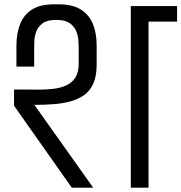

<svg xmlns="http://www.w3.org/2000/svg" viewBox="-20 -868 839 888"><path d="M799 -840V-768H667V0H585V-840ZM427 -569Q427 -516 411.5 -481.5Q396 -447 368 -427.5Q340 -408 303.5 -398.5Q267 -389 225 -386Q183 -383 139 -383L411 0H312L45 -379Q45 -395 45 -405.5Q45 -416 45 -427Q45 -438 45 -454H89Q122 -454 157 -453.5Q192 -453 225.5 -457Q259 -461 285.5 -472.5Q312 -484 328 -508.5Q344 -533 344 -574V-645Q344 -660 342.5 -682Q341 -704 331.5 -726Q322 -748 300.5 -762Q279 -776 240 -776Q199 -776 177.5 -760.5Q156 -745 147.5 -721.5Q139 -698 138.5 -673.5Q138 -649 138 -632V-560H56V-620V-656Q56 -715 73.5 -758Q91 -801 129 -824.5Q167 -848 229 -848H252Q315 -848 353 -824.5Q391 -801 409 -758.5Q427 -716 427 -659Q427 -637 427 -628.5Q427 -620 427 -608.5Q427 -597 427 -569Z"/></svg>

Font: Matangi Medium
Style: Regular
Weight: 500
Designer: Prashant Pant
Foundry: The Graphic Ant
Version: Version 3.002